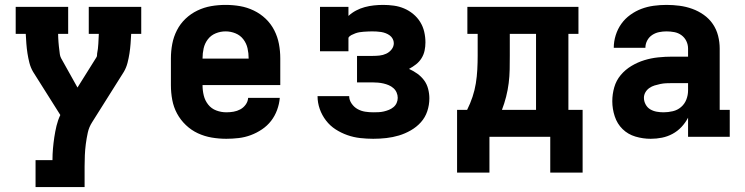

<svg xmlns="http://www.w3.org/2000/svg" viewBox="-20 -558 3040 783"><path d="M125 205V95H194Q194 71 196 48Q198 25 201.5 1.5Q205 -22 210.5 -45Q216 -68 226 -89L115 -265Q105 -282 100 -301.5Q95 -321 92 -340.5Q89 -360 87.5 -380Q86 -400 85 -420H44V-530H258V-420H217Q217 -411 217.5 -403Q218 -395 218.5 -386.5Q219 -378 220 -370Q221 -362 222 -353.5Q223 -345 224 -337Q225 -329 229 -321L296 -201L373 -324Q375 -327 375.5 -330.5Q376 -334 376 -338Q376 -338 376 -338.5Q376 -339 376 -339Q380 -359 381 -379.5Q382 -400 383 -420H342V-530H556V-420H515Q514 -400 512.5 -380Q511 -360 508 -340.5Q505 -321 500 -301.5Q495 -282 485 -265L356 -60Q343 -40 338 -17Q333 6 330 29Q327 52 326 75Q325 98 325 121V205Z M903 8Q873 8 843.5 3Q814 -2 787 -14.5Q760 -27 738 -48Q716 -69 702 -95Q688 -121 682.5 -150.5Q677 -180 677 -210V-320Q677 -350 682.5 -379Q688 -408 701.5 -434.5Q715 -461 736.5 -481.5Q758 -502 785 -515Q812 -528 841 -533Q870 -538 900 -538Q930 -538 959 -533Q988 -528 1015 -515Q1042 -502 1063.5 -481.5Q1085 -461 1098.5 -434.5Q1112 -408 1117.5 -379Q1123 -350 1123 -320V-211H806V-210Q806 -189 811 -168.5Q816 -148 829 -131.5Q842 -115 862 -107.5Q882 -100 903 -100Q918 -100 932.5 -102.5Q947 -105 960 -112Q973 -119 982 -131.5Q991 -144 992 -159H1121Q1119 -134 1110 -109.5Q1101 -85 1085.5 -65Q1070 -45 1048.5 -30.5Q1027 -16 1003 -7Q979 2 953.5 5Q928 8 903 8ZM806 -319H994V-320Q994 -341 989.5 -361Q985 -381 972.5 -397.5Q960 -414 940.5 -422Q921 -430 900 -430Q879 -430 859.5 -422Q840 -414 827.5 -397.5Q815 -381 810.5 -361Q806 -341 806 -320Z M1502 8Q1476 8 1449 5Q1422 2 1396.5 -7Q1371 -16 1348.5 -30.5Q1326 -45 1309.5 -66.5Q1293 -88 1284 -113.5Q1275 -139 1275 -166H1404Q1404 -150 1414 -135.5Q1424 -121 1438.5 -113Q1453 -105 1469.5 -102.5Q1486 -100 1502 -100Q1513 -100 1524 -100.5Q1535 -101 1545.5 -103.5Q1556 -106 1566 -110Q1576 -114 1584.5 -121Q1593 -128 1597.5 -138Q1602 -148 1602 -159Q1602 -170 1597.5 -180.5Q1593 -191 1584.5 -198.5Q1576 -206 1565.5 -210.5Q1555 -215 1544 -217.5Q1533 -220 1522 -221Q1511 -222 1500 -222H1436V-330H1500Q1514 -330 1528 -331.5Q1542 -333 1555 -339Q1568 -345 1577 -356.5Q1586 -368 1586 -382Q1586 -391 1581.5 -399.5Q1577 -408 1569.5 -413.5Q1562 -419 1553 -422.5Q1544 -426 1534.5 -427.5Q1525 -429 1515.5 -429.5Q1506 -430 1497 -430Q1488 -430 1479.5 -429.5Q1471 -429 1462.5 -428.5Q1454 -428 1445.5 -426.5Q1437 -425 1429 -422Q1421 -419 1413 -415Q1405 -411 1401 -404V-349H1285V-530H1401V-493Q1415 -506 1432 -515Q1449 -524 1467.5 -529Q1486 -534 1505 -536Q1524 -538 1543 -538Q1564 -538 1586 -535Q1608 -532 1628 -523.5Q1648 -515 1665 -501Q1682 -487 1693.5 -468.5Q1705 -450 1710 -428.5Q1715 -407 1715 -385Q1715 -368 1711.5 -351.5Q1708 -335 1699 -320.5Q1690 -306 1676.5 -295.5Q1663 -285 1648 -277Q1666 -269 1682 -257.5Q1698 -246 1709.5 -230.5Q1721 -215 1726 -195.5Q1731 -176 1731 -157Q1731 -130 1722.5 -104.5Q1714 -79 1696.5 -59.5Q1679 -40 1655.5 -26.5Q1632 -13 1607 -5.5Q1582 2 1555.5 5Q1529 8 1502 8Z M2224 146V0H1976V146H1844V-110H1885Q1898 -136 1907 -163Q1916 -190 1920.5 -218Q1925 -246 1926.5 -274.5Q1928 -303 1928 -331V-420H1886V-530H2339V-420H2298V-110H2356V146ZM2027 -110H2166V-420H2059V-331Q2059 -303 2058.5 -275Q2058 -247 2054.5 -219Q2051 -191 2044 -163.5Q2037 -136 2027 -110Z M2634 8Q2634 8 2634 8Q2634 8 2634 8H2633Q2602 8 2571.5 -1Q2541 -10 2519 -31.5Q2497 -53 2487 -83.5Q2477 -114 2477 -145Q2477 -174 2485 -202Q2493 -230 2511.5 -252Q2530 -274 2555 -289Q2580 -304 2607.5 -312.5Q2635 -321 2664 -324Q2693 -327 2721 -327H2786V-360Q2786 -376 2779 -390.5Q2772 -405 2759 -414.5Q2746 -424 2730 -427Q2714 -430 2698 -430Q2683 -430 2668 -427Q2653 -424 2640 -415.5Q2627 -407 2619.5 -393Q2612 -379 2612 -363H2483Q2483 -363 2483 -363Q2483 -363 2483 -363Q2483 -389 2491 -414.5Q2499 -440 2514 -461Q2529 -482 2550.5 -497.5Q2572 -513 2596 -522Q2620 -531 2646 -534.5Q2672 -538 2698 -538Q2725 -538 2751.5 -534.5Q2778 -531 2803 -522Q2828 -513 2850 -497.5Q2872 -482 2887 -460Q2902 -438 2908.5 -412Q2915 -386 2915 -360V-110H2956V0H2786V-78Q2775 -57 2759 -40Q2743 -23 2722.5 -12Q2702 -1 2679.5 3.5Q2657 8 2634 8ZM2686 -100Q2705 -100 2724 -104.5Q2743 -109 2757.5 -121.5Q2772 -134 2779 -152Q2786 -170 2786 -189V-219H2721Q2709 -219 2697 -218.5Q2685 -218 2673 -215.5Q2661 -213 2649.5 -209.5Q2638 -206 2628 -199Q2618 -192 2612 -181.5Q2606 -171 2606 -159Q2606 -145 2613 -132Q2620 -119 2632 -112Q2644 -105 2658 -102.5Q2672 -100 2686 -100Z"/></svg>

Font: Iosevka Curly Slab XBdEx
Style: Regular
Weight: 800
Width: 7
Monospace: yes
Designer: Belleve Invis
Foundry: Belleve Invis
Version: Version 11.0.0; ttfautohint (v1.8.3)